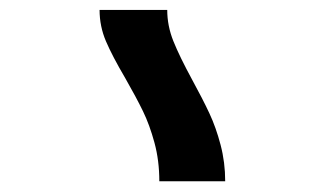

<svg xmlns="http://www.w3.org/2000/svg" viewBox="-20 -834 640 376"><path d="M225 -681.5Q200 -724 187.5 -753.2Q175 -782.5 175 -814.5H307.5Q307.5 -783.5 319.5 -753.5Q331.5 -723.5 356.5 -677.5Q377 -640 390 -612.2Q403 -584.5 412 -550.2Q421 -516 421 -479H292Q292 -519.5 282.5 -554.5Q273 -589.5 260 -616.2Q247 -643 225 -681.5Z"/></svg>

Font: JuliaMono ExtraBoldItalic
Style: Regular
Weight: 800
Italic angle: -9°
Monospace: yes
Designer: cormullion
Foundry: corm
Version: Version 0.049; ttfautohint (v1.8.4)